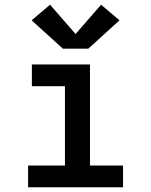

<svg xmlns="http://www.w3.org/2000/svg" viewBox="-20 -793 640 813"><path d="M99 0V-92H255V-428H115V-520H361V-92H501V0ZM354 -587H246L114 -707L192 -773L300 -649L408 -773L486 -707Z"/></svg>

Font: Iosevka Custom SmBdEx
Style: Regular
Weight: 600
Width: 7
Monospace: yes
Designer: Belleve Invis
Foundry: Belleve Invis
Version: Version 11.2.4; ttfautohint (v1.8.4)